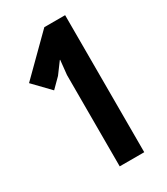

<svg xmlns="http://www.w3.org/2000/svg" viewBox="-199 -897 853 983"><g transform="rotate(-30 227.0 -405.0)"><path d="M354 -810.1V0H209V-540L217.8 -625H215.8L167 -559.1L112.8 -504.9L20 -601.1L231 -810.1Z"/></g></svg>

Font: Sinkin Sans 600 SemiBold
Style: Regular
Weight: 600
Designer: Keith Bates
Foundry: K-Type
Version: Sinkin Sans (version 1.0)  by Keith Bates   •   © 2014   www